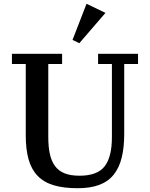

<svg xmlns="http://www.w3.org/2000/svg" viewBox="-20 -982 790 1014"><path d="M390 12Q316 12 264 -3.5Q212 -19 179 -53Q146 -87 131 -140Q116 -193 116 -268V-644H43V-698H308V-644H235V-258Q235 -206 243.5 -168Q252 -130 271 -104.5Q290 -79 321.5 -66.5Q353 -54 400 -54Q494 -54 532.5 -103.5Q571 -153 571 -257V-644H498V-698H709V-644H636V-274Q636 -202 622.5 -148.5Q609 -95 580 -59Q551 -23 504 -5.5Q457 12 390 12ZM363 -771 437 -962 537 -914 399 -754Z"/></svg>

Font: IBM Plex Serif Medm
Style: Regular
Weight: 500
Designer: Mike Abbink, Paul van der Laan, Pieter van Rosmalen
Foundry: Bold Monday
Version: Version 3.001